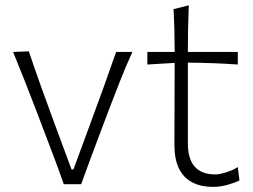

<svg xmlns="http://www.w3.org/2000/svg" viewBox="-20 -708 972 738"><path d="M225.1 0Q208.5 -47.9 189.9 -97.2Q171.4 -146.5 153.8 -192.4L119.6 -282.2Q98.1 -338.4 75.7 -395.5Q53.2 -452.6 30.3 -508.3L90.8 -510.7Q114.3 -440.9 138.9 -372.1Q163.6 -303.2 189.5 -233.4L254.9 -56.6H262.2L327.6 -233.9Q353.5 -304.2 378.2 -372.3Q402.8 -440.4 426.3 -508.3H488.8Q463.4 -452.1 440.7 -394.8Q418 -337.4 396.5 -280.8L362.3 -189.9Q344.2 -141.6 326.7 -95Q309.1 -48.3 292 0Z M798.8 10.3Q726.6 10.3 688.5 -30Q650.4 -70.3 650.4 -150.4Q650.4 -241.7 650.9 -324.5Q651.4 -407.2 651.4 -466.3L546.4 -460V-508.3H651.4Q651.4 -551.8 650.4 -591.1Q649.4 -630.4 647 -672.9L705.6 -687.5Q703.6 -636.7 702.9 -597.2Q702.1 -557.6 702.1 -508.3H894V-460Q846.7 -463.4 797.9 -465.1Q749 -466.8 702.1 -467.3V-156.7Q702.1 -37.6 807.6 -37.6Q824.2 -37.6 849.6 -45.7Q875 -53.7 894 -65.9L900.4 -14.6Q886.2 -6.8 857.2 1.7Q828.1 10.3 798.8 10.3Z"/></svg>

Font: Pinar-FD Light
Style: Regular
Weight: 300
Designer: Amin Abedi
Version: Version 2.000